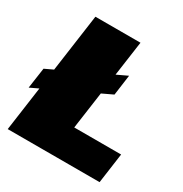

<svg xmlns="http://www.w3.org/2000/svg" viewBox="-164 -826 909 952"><g transform="rotate(30 290.0 -350.0)"><path d="M237 -172H562L538 0H12L110 -700H368L275 -40ZM401 -530 385 -413 -1 -230 16 -348Z"/></g></svg>

Font: Pathway Extreme 28pt Black
Style: Italic
Weight: 900
Italic angle: -8°
Designer: Eduardo Rodriguez Tunni
Foundry: Eduardo Rodriguez Tunni
Version: Version 1.001;gftools[0.9.26]